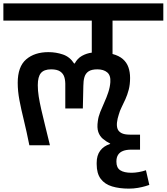

<svg xmlns="http://www.w3.org/2000/svg" viewBox="-56 -861 988 1138"><path d="M708 257Q652 257 608.5 244Q565 231 541 199Q517 167 517 112V104Q517 60 538 32Q559 4 597 -8V-10Q573 -22 554 -38Q535 -54 526.5 -79Q518 -104 524 -144Q527 -169 538 -197Q549 -225 562.5 -254.5Q576 -284 586 -314.5Q596 -345 598 -374Q601 -414 579.5 -432Q558 -450 521 -450Q487 -450 469 -438Q451 -426 444.5 -404Q438 -382 438 -352L435 -218H331V-351Q332 -382 325.5 -403.5Q319 -425 300.5 -437.5Q282 -450 247 -450Q205 -450 186.5 -428Q168 -406 168 -356Q168 -324 173.5 -289Q179 -254 188.5 -212.5Q198 -171 211 -118.5Q224 -66 240 0H118Q101 -85 85 -150Q69 -215 59 -268Q49 -321 49 -370Q49 -466 99 -509Q149 -552 231 -552Q276 -552 317 -538Q358 -524 383 -485H387Q403 -515 430 -530Q457 -545 488 -549V-739H-36V-841H912V-739H611V-541Q649 -531 672 -511Q695 -491 705 -462.5Q715 -434 715 -399Q715 -360 707 -329.5Q699 -299 687.5 -273.5Q676 -248 665 -226Q654 -204 648 -182Q640 -158 637.5 -136Q635 -114 640.5 -98Q646 -82 663.5 -72.5Q681 -63 713 -63H774V26Q760 26 746.5 26Q733 26 721 26Q693 26 673.5 33.5Q654 41 644 56.5Q634 72 634 95V98Q634 133 656.5 148Q679 163 724 163Q743 163 766 159Q789 155 809 148L829 235Q824 237 805.5 242.5Q787 248 761.5 252.5Q736 257 708 257Z"/></svg>

Font: Matangi
Style: Bold
Weight: 700
Designer: Prashant Pant
Foundry: The Graphic Ant
Version: Version 3.002